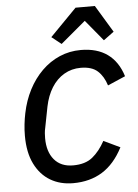

<svg xmlns="http://www.w3.org/2000/svg" viewBox="-62 -990 754 1050"><g transform="rotate(-5 315.0 -465.5)"><path d="M297 12Q226 12 172 -20Q118 -52 87 -114.5Q56 -177 56 -269Q56 -301 59.5 -332Q63 -363 69 -392Q83 -461 113 -519Q143 -577 186.5 -620Q230 -663 284.5 -686.5Q339 -710 401 -710Q490 -710 547.5 -668.5Q605 -627 630 -546L533 -504Q517 -555 485 -584Q453 -613 392 -613Q342 -613 301 -589Q260 -565 232.5 -521Q205 -477 193 -418L171 -305Q167 -288 166 -273.5Q165 -259 165 -246Q165 -172 201.5 -128.5Q238 -85 305 -85Q372 -85 411.5 -117Q451 -149 481 -204L571 -161Q525 -72 457 -30Q389 12 297 12ZM393 -943H499L589 -794L532 -752L437 -867L300 -752L247 -794Z"/></g></svg>

Font: IBM Plex Sans Medium
Style: Italic
Weight: 500
Italic angle: -11.31°
Designer: Mike Abbink, Paul van der Laan, Pieter van Rosmalen
Foundry: Bold Monday
Version: Version 3.201